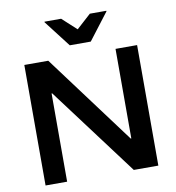

<svg xmlns="http://www.w3.org/2000/svg" viewBox="-95 -975 969 1059"><g transform="rotate(-10 390.0 -445.5)"><path d="M705.8 0H568.3L198.3 -494.2H195V0H74.2V-675H208.3L581.7 -173.3H585V-675H705.8ZM340 -738.3 225 -887.5V-890.8H318.3L398.3 -817.5L479.2 -890.8H571.7V-887.5L457.5 -738.3Z"/></g></svg>

Font: Funnel Display SemiBold
Style: Regular
Weight: 600
Designer: NORD ID, Kristian Moeller
Foundry: Dicotype
Version: Version 1.000